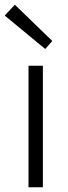

<svg xmlns="http://www.w3.org/2000/svg" viewBox="-34 -795 289 815"><path d="M87 0V-516H148V0ZM158 -587 -14 -729 29 -775 188 -621Z"/></svg>

Font: Ubuntu Sans Light
Style: Regular
Weight: 300
Designer: Dalton Maag Ltd
Foundry: Dalton Maag Ltd
Version: Version 1.006; ttfautohint (v1.8.4.7-5d5b)